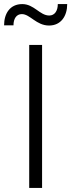

<svg xmlns="http://www.w3.org/2000/svg" viewBox="-63 -920 349 940"><path d="M143 0V-700H80V0ZM178 -844C132 -844 104 -900 46 -900C-14 -900 -43 -854 -43 -796H3C3 -828 17 -851 44 -851C84 -851 115 -795 177 -795C236 -795 266 -842 266 -900H220C220 -867 205 -844 178 -844Z"/></svg>

Font: Abel
Style: Regular
Weight: 400
Designer: Matthew Desmond
Foundry: Matthew Desmond
Version: Version 1.002